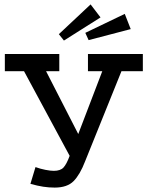

<svg xmlns="http://www.w3.org/2000/svg" viewBox="-20 -834 670 871"><path d="M228 17Q202 17 176 13Q150 9 118 0L141 -76Q163 -68 186 -63.5Q209 -59 224 -59Q254 -59 268 -74Q282 -89 296 -127L89 -511H2V-589H249V-511H189L335 -226L444 -511H379V-589H628V-511H531L366 -102Q343 -42 314 -12.5Q285 17 228 17ZM391 -814 436 -755 270 -650 247 -679ZM546 -771 573 -702 382 -652 367 -685Z"/></svg>

Font: Podkova Medium
Style: Regular
Weight: 500
Designer: Ilya Yudin
Foundry: Cyreal (www.cyreal.org)
Version: Version 2.103